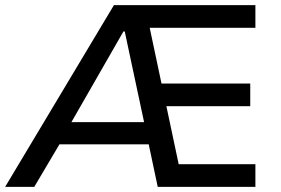

<svg xmlns="http://www.w3.org/2000/svg" viewBox="-30 -725 1090 745"><path d="M-10 0 412 -705H961V-617H506L542 -659L603 -371L548 -401H941V-313H565L609 -344L672 -47L620 -88H961V0H582L539 -203L574 -165H178L222 -201L103 0ZM449 -603 235 -230 216 -251H552L534 -228L454 -603Z"/></svg>

Font: Nunito Sans 12pt ExtraLight 7pt Medium
Style: Regular
Weight: 500
Version: Version 3.101;gftools[0.9.27]